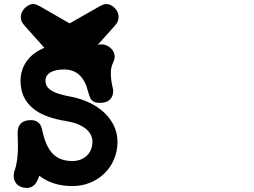

<svg xmlns="http://www.w3.org/2000/svg" viewBox="-20 -865 1244 940"><path d="M458 -645Q465.8 -647.9 476.1 -647.9Q490.2 -647.9 502.2 -642.6Q514.2 -637.2 522.9 -628.7Q531.7 -620.1 536.6 -609.6Q541.5 -599.1 541.5 -589.4Q541.5 -575.2 534.2 -559.1Q528.3 -547.4 525.1 -533.9Q522 -520.5 522.5 -504.9Q522.5 -490.7 524.7 -473.1Q526.9 -455.6 532.2 -433.6Q533.2 -429.2 533.7 -425.3Q534.2 -421.4 534.2 -419.4Q534.2 -393.1 517.8 -377.2Q501.5 -361.3 469.2 -361.3Q453.6 -361.3 444.3 -364.7Q435.1 -368.2 429 -374.8Q422.9 -381.3 419.2 -391.6Q415.5 -401.9 411.6 -415Q385.3 -524.9 293.9 -524.9Q251 -524.9 226.8 -510.5Q202.6 -496.1 202.6 -469.7Q202.6 -439 232.9 -420.9Q263.2 -402.8 325.2 -392.1Q376 -382.3 418.2 -362.1Q460.4 -341.8 491 -313Q521.5 -284.2 538.3 -248Q555.2 -211.9 555.2 -170.9Q555.2 -126 538.8 -86.4Q522.5 -46.9 492.9 -17.6Q463.4 11.7 422.9 28.8Q382.3 45.9 334 45.9Q285.6 45.9 245.1 33.2Q204.6 20.5 172.4 -4.9Q168.5 7.3 163.3 18.3Q158.2 29.3 150.9 37.4Q143.6 45.4 133.8 50.3Q124 55.2 111.3 55.2Q95.7 55.2 83.5 50.3Q71.3 45.4 63.2 37.4Q55.2 29.3 51 18.6Q46.9 7.8 46.9 -3.4Q46.9 -15.1 50.3 -25.9Q59.6 -51.8 63.7 -81.8Q67.9 -111.8 67.9 -148.9Q67.9 -177.7 66.4 -212.9V-217.3Q66.4 -245.6 82.8 -261.2Q99.1 -276.9 131.3 -276.9Q178.2 -276.9 187 -226.6V-227.5Q203.1 -148.9 237.8 -112.8Q272.5 -76.7 334 -76.7Q356 -76.7 374 -83.5Q392.1 -90.3 405 -102.8Q418 -115.2 425.3 -132.6Q432.6 -149.9 432.6 -170.9Q432.6 -209 398.7 -235.6Q364.7 -262.2 305.2 -272H305.7Q253.9 -279.8 212.2 -295.2Q170.4 -310.5 141.1 -334.7Q111.8 -358.9 96.2 -392.3Q80.6 -425.8 80.6 -469.7Q80.6 -498 88.9 -522.7Q97.2 -547.4 112.3 -567.9Q127.4 -588.4 149.2 -604.2Q170.9 -620.1 197.3 -630.9L99.1 -740.7Q90.8 -750.5 86.4 -759.5Q82 -768.6 82 -781.2Q82 -794.9 87.9 -806.6Q93.8 -818.4 102.8 -826.9Q111.8 -835.4 122.1 -840.3Q132.3 -845.2 141.1 -845.2Q149.9 -845.2 157.5 -842.5Q165 -839.8 173.8 -835L320.8 -750.5Q357.4 -771.5 395 -792.7Q432.6 -814 469.2 -835Q478 -839.8 485.6 -842.5Q493.2 -845.2 502 -845.2Q510.7 -845.2 521 -840.6Q531.2 -835.9 540 -827.6Q548.8 -819.3 554.7 -807.9Q560.5 -796.4 560.5 -782.2Q560.5 -757.8 542.5 -739.7L543.9 -740.7Z"/></svg>

Font: Erica Type
Style: Bold Italic
Weight: 700
Monospace: yes
Designer: Peter Wiegel
Foundry: Peter Wiegel
Version: Version 1.000 2010 initial release